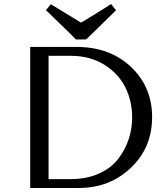

<svg xmlns="http://www.w3.org/2000/svg" viewBox="-20 -933 805 953"><path d="M372 0H130V-700H360Q525 -700 630 -601Q735 -502 735 -352Q735 -200 629.5 -100Q524 0 372 0ZM221 -656V-44H331Q409 -44 470 -71Q531 -98 566 -143.5Q601 -189 618.5 -241.5Q636 -294 636 -350Q636 -432 601.5 -500.5Q567 -569 496.5 -612.5Q426 -656 331 -656ZM382 -821Q382 -820 419.5 -843Q457 -866 494.5 -889.5Q532 -913 531 -913L556 -882L519 -846Q482 -809 443.5 -772Q405 -735 407 -737H357Q358 -737 320.5 -773.5Q283 -810 245.5 -846.5Q208 -883 208 -882L232 -912L270 -889Q307 -866 344 -844Z"/></svg>

Font: Tenor Sans
Style: Regular
Weight: 400
Designer: Denis Masharov
Foundry: Denis Masharov
Version: Version 1.1